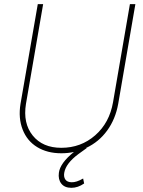

<svg xmlns="http://www.w3.org/2000/svg" viewBox="-20 -731 691 928"><path d="M634.3 -710.9 551.3 -229Q538.1 -155.3 498 -100.1Q458 -44.9 396.5 -16.1L398.9 -15.1L358.9 13.7Q298.3 58.6 290.5 104Q287.1 124 295.9 136.7Q304.7 149.4 325.7 149.9Q349.1 150.9 381.8 131.8L386.7 155.8Q356.4 176.8 325.2 176.8Q292 176.8 276.1 156.2Q260.3 135.7 264.6 104Q270.5 57.1 337.4 3.4Q309.1 9.8 276.4 9.8Q208.5 9.8 159.7 -20Q110.8 -49.8 89.4 -105Q67.9 -160.2 79.1 -229L162.6 -710.9H188.5L105.5 -229Q90.3 -135.3 138.2 -75.9Q186 -16.6 276.4 -16.6Q371.1 -16.6 440.2 -77.1Q509.3 -137.7 526.4 -237.3L607.9 -710.9Z"/></svg>

Font: Roboto Thin
Style: Italic
Weight: 250
Italic angle: -12°
Designer: Google
Version: Version 2.134; 2016